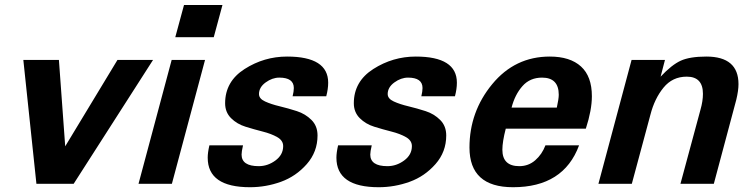

<svg xmlns="http://www.w3.org/2000/svg" viewBox="-20 -742 3036 775"><path d="M597.7 -500H454.1L243.2 -151.4L217.8 -500H74.2L127 0H277.3Z M877.9 -721.7H722.7L687.5 -591.8H842.8ZM807.6 -500H672.9L539.1 0H673.8Z M1304.7 -408.2C1304.7 -478.5 1249.3 -513.7 1138.7 -513.7C1076.8 -513.7 1019.7 -496.9 967.3 -463.4C914.9 -429.9 888.7 -383.8 888.7 -325.2C888.7 -301.1 896.6 -281.1 912.6 -265.1C928.5 -249.2 948.1 -237.6 971.2 -230.5C994.3 -223.3 1017.4 -216.8 1040.5 -210.9C1063.6 -205.1 1083.2 -197.6 1099.1 -188.5C1115.1 -179.4 1123 -167.3 1123 -152.3C1123 -128.9 1112.6 -109.5 1091.8 -94.2C1071 -78.9 1048.5 -71.3 1024.4 -71.3C978.2 -71.3 955.1 -86.9 955.1 -118.2C955.1 -126 957 -138.3 960.9 -155.3H825.2C820.6 -135.7 818.4 -119.1 818.4 -105.5C818.4 -26 875.3 13.7 989.3 13.7C1032.2 13.7 1073.9 6.3 1114.3 -8.3C1154.6 -22.9 1189.3 -46.7 1218.3 -79.6C1247.2 -112.5 1261.7 -151 1261.7 -195.3C1261.7 -220.7 1253.6 -241.5 1237.3 -257.8C1221 -274.1 1201.3 -286 1178.2 -293.5C1155.1 -300.9 1132 -307.5 1108.9 -313C1085.8 -318.5 1066.1 -325 1049.8 -332.5C1033.5 -340 1025.4 -349.9 1025.4 -362.3C1025.4 -380.5 1034.3 -396.2 1052.2 -409.2C1070.1 -422.2 1088.5 -428.7 1107.4 -428.7C1146.5 -428.7 1166 -414.7 1166 -386.7C1166 -377.6 1164.4 -366.5 1161.1 -353.5H1296.9C1302.1 -373 1304.7 -391.3 1304.7 -408.2Z M1824.2 -408.2C1824.2 -478.5 1768.9 -513.7 1658.2 -513.7C1596.4 -513.7 1539.2 -496.9 1486.8 -463.4C1434.4 -429.9 1408.2 -383.8 1408.2 -325.2C1408.2 -301.1 1416.2 -281.1 1432.1 -265.1C1448.1 -249.2 1467.6 -237.6 1490.7 -230.5C1513.8 -223.3 1536.9 -216.8 1560.1 -210.9C1583.2 -205.1 1602.7 -197.6 1618.7 -188.5C1634.6 -179.4 1642.6 -167.3 1642.6 -152.3C1642.6 -128.9 1632.2 -109.5 1611.3 -94.2C1590.5 -78.9 1568 -71.3 1543.9 -71.3C1497.7 -71.3 1474.6 -86.9 1474.6 -118.2C1474.6 -126 1476.6 -138.3 1480.5 -155.3H1344.7C1340.2 -135.7 1337.9 -119.1 1337.9 -105.5C1337.9 -26 1394.9 13.7 1508.8 13.7C1551.8 13.7 1593.4 6.3 1633.8 -8.3C1674.2 -22.9 1708.8 -46.7 1737.8 -79.6C1766.8 -112.5 1781.2 -151 1781.2 -195.3C1781.2 -220.7 1773.1 -241.5 1756.8 -257.8C1740.6 -274.1 1720.9 -286 1697.8 -293.5C1674.6 -300.9 1651.5 -307.5 1628.4 -313C1605.3 -318.5 1585.6 -325 1569.3 -332.5C1553.1 -340 1544.9 -349.9 1544.9 -362.3C1544.9 -380.5 1553.9 -396.2 1571.8 -409.2C1589.7 -422.2 1608.1 -428.7 1627 -428.7C1666 -428.7 1685.5 -414.7 1685.5 -386.7C1685.5 -377.6 1683.9 -366.5 1680.7 -353.5H1816.4C1821.6 -373 1824.2 -391.3 1824.2 -408.2Z M2369.1 -353.5C2369.1 -406.9 2354.5 -446.9 2325.2 -473.6C2295.9 -500.3 2253.9 -513.7 2199.2 -513.7C2105.5 -513.7 2028 -476.6 1966.8 -402.3C1905.6 -328.1 1875 -242.8 1875 -146.5C1875 -39.7 1933.6 13.7 2050.8 13.7C2186.8 13.7 2275.7 -42.6 2317.4 -155.3H2181.6C2172.5 -131.2 2158.9 -111.2 2140.6 -95.2C2122.4 -79.3 2100.9 -71.3 2076.2 -71.3C2030.6 -71.3 2007.8 -93.4 2007.8 -137.7C2007.8 -159.2 2012.4 -187.5 2021.5 -222.7H2344.7C2361 -272.8 2369.1 -316.4 2369.1 -353.5ZM2235.4 -359.4C2235.4 -348.3 2232.7 -331.1 2227.5 -307.6H2044.9C2054 -342.8 2068.7 -371.7 2088.9 -394.5C2109 -417.3 2135.4 -428.7 2168 -428.7C2212.9 -428.7 2235.4 -405.6 2235.4 -359.4Z M2960.9 -402.3C2960.9 -476.6 2917.6 -513.7 2831.1 -513.7C2786.8 -513.7 2752.4 -508.1 2728 -497.1C2703.6 -486 2676.4 -464.5 2646.5 -432.6L2664.1 -500H2529.3L2395.5 0H2530.3L2605.5 -279.3C2616.5 -322.3 2634.1 -358.6 2658.2 -388.2C2682.3 -417.8 2713.5 -432.6 2752 -432.6C2795.6 -432.6 2817.4 -409.5 2817.4 -363.3C2817.4 -343.8 2814.1 -322.6 2807.6 -299.8L2726.6 0H2861.3L2952.1 -339.8C2958 -364.6 2960.9 -385.4 2960.9 -402.3Z"/></svg>

Font: FreeUniversal
Style: BoldItalic
Weight: 700
Italic angle: -11°
Version: Version 1.001